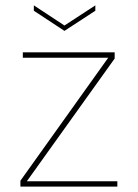

<svg xmlns="http://www.w3.org/2000/svg" viewBox="-20 -695 514 715"><path d="M335 -675V-655L220 -580L106 -655V-675L220 -600ZM407 -477 80 -20H417V0H56V-22L383 -480H65V-500H407Z"/></svg>

Font: Albert Sans Thin
Style: Regular
Weight: 250
Designer: Andreas Rasmussen
Foundry: a.Foundry
Version: Version 1.025